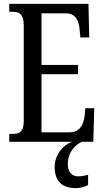

<svg xmlns="http://www.w3.org/2000/svg" viewBox="-20 -734 539 994"><path d="M28 0H356C307 14 263 68 263 130C263 206 303 240 373 240C390 240 419 234 436 224V171C417 176 400 179 386 179C355 179 331 160 331 115C331 52 372 13 405 0H463L468 -174H422L418 -132C412 -88 392 -49 341 -49H195V-350H384V-398H195V-665H322C371 -665 389 -626 392 -582L396 -540H442L438 -714H28V-673H45C78 -673 103 -664 103 -602V-107C103 -52 81 -41 45 -41H28Z"/></svg>

Font: Noto Serif Tamil ExtraCondensed
Style: Italic
Weight: 400
Width: 2
Italic angle: -12°
Designer: Indian Type Foundry, Tom Grace, and the Monotype Design Team
Foundry: Monotype Imaging Inc.
Version: Version 2.003